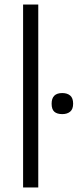

<svg xmlns="http://www.w3.org/2000/svg" viewBox="-20 -828 343 848"><path d="M255 -324Q232 -324 220 -334.5Q208 -345 208 -370Q208 -417 255 -417Q277 -417 290 -406Q303 -395 303 -370Q303 -346 290 -335Q277 -324 255 -324ZM82 -808H149V0H82Z"/></svg>

Font: EncodeSans
Style: Light
Weight: 300
Designer: Pablo Impallari, Andres Torresi
Foundry: Pablo Impallari, Andres Torresi
Version: Version 1.000; ttfautohint (v1.4.1)